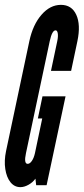

<svg xmlns="http://www.w3.org/2000/svg" viewBox="-25 -763 345 791"><path d="M59 8Q75 8 92.5 -1.8Q110 -11.5 121 -27L124 0H167L245 -366H150L131 -275H149L119 -132Q114.5 -112 106.2 -100Q98 -88 89 -88Q72.5 -88 82 -132L180 -594Q189.5 -638 204 -638Q211 -638 213 -625.5Q215 -613 211 -594L185 -471H268L294 -594Q308 -661.5 289.2 -702.2Q270.5 -743 226 -743Q181.5 -743 146 -702.2Q110.5 -661.5 96 -594L0 -141Q-8.5 -100.5 -3.2 -66.5Q2 -32.5 18.2 -12.2Q34.5 8 59 8Z"/></svg>

Font: League Gothic Condensed Italic
Style: Regular
Weight: 400
Width: 3
Designer: The League of Moveable Type
Version: Version 1.600; ttfautohint (v1.8.3)